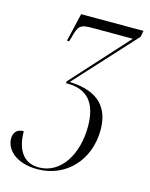

<svg xmlns="http://www.w3.org/2000/svg" viewBox="-166 -610 721 925"><g transform="rotate(15 195.0 -148.0)"><path d="M111 240C252 240 357 131 357 -22C357 -159 265 -203 153 -206L427 -505L433 -536H122L89 -395H100L106 -415C122 -479 132 -486 191 -486H393L139 -206L137 -196H146C243 -196 294 -140 294 -21C294 116 226 230 115 230C33 230 1 163 1 80C-29 80 -49 96 -49 130C-49 182 1 240 111 240Z"/></g></svg>

Font: Noto Serif Display Condensed Light
Style: Italic
Weight: 300
Width: 3
Italic angle: -12°
Designer: Monotype Design Team
Foundry: Monotype Imaging Inc.
Version: Version 2.009